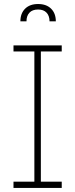

<svg xmlns="http://www.w3.org/2000/svg" viewBox="-20 -932 373 952"><path d="M46.9 -707H286.1V-676.8H182.6V-31.2H286.1V0H46.9V-31.2H150.4V-676.8H46.9ZM168.9 -912.1Q210 -912.1 233.4 -888.9Q256.8 -865.7 256.8 -826.2H225.6Q225.6 -853.5 210.9 -869.1Q196.3 -884.8 168.9 -884.8Q140.6 -884.8 126 -869.1Q111.3 -853.5 111.3 -826.2H81.1Q81.1 -865.7 104.5 -888.9Q127.9 -912.1 168.9 -912.1Z"/></svg>

Font: Pretendard GOV Thin
Style: Regular
Weight: 100
Designer: Base glyphs from Inter by Rasmus Andersson; Hangeul glyphs from Noto Sans CJK(Source Han Sans) by Jang Soo-young and Kan
Foundry: Kil Hyung-jin
Version: Version 1.309